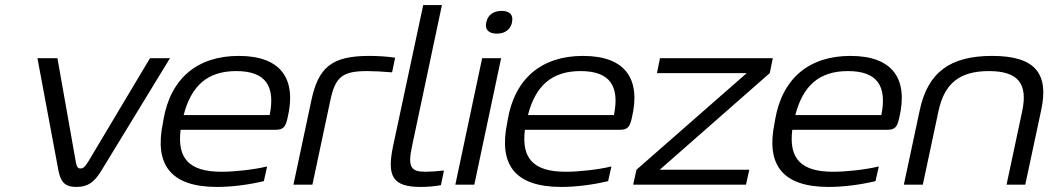

<svg xmlns="http://www.w3.org/2000/svg" viewBox="-20 -730 4144 759"><path d="M128 -500 211 -56C220 -10 237 9 282 9C328 9 353 -10 381 -56L652 -500H573L327 -88C314 -68 308 -64 298 -64C289 -64 284 -68 280 -88L207 -500Z M1117 -265C1153 -417 1092 -509 924 -509C761 -509 654 -421 626 -256L624 -244C590 -80 653 9 838 9C893 9 961 1 1023 -14L1036 -72C982 -59 906 -51 856 -51C727 -51 680 -104 694 -217H1070C1101 -217 1109 -229 1117 -265ZM706 -275C736 -391 800 -449 914 -449C1031 -449 1069 -389 1046 -275Z M1433 -449C1456 -449 1497 -447 1530 -444L1542 -502C1508 -507 1471 -509 1440 -509C1291 -509 1239 -464 1211 -334L1140 0H1215L1286 -334C1306 -428 1335 -449 1433 -449Z M1663 -51C1604 -51 1591 -69 1609 -153L1727 -710H1653L1534 -153C1509 -34 1531 9 1643 9C1668 9 1696 7 1723 2L1735 -56C1710 -53 1679 -51 1663 -51Z M1886 -500 1780 0H1855L1961 -500ZM1902 -641C1896 -614 1911 -597 1944 -597C1977 -597 1998 -614 2004 -641V-643C2010 -670 1996 -687 1963 -687C1930 -687 1908 -670 1903 -643Z M2478 -265C2514 -417 2453 -509 2285 -509C2122 -509 2015 -421 1987 -256L1985 -244C1951 -80 2014 9 2199 9C2254 9 2322 1 2384 -14L2397 -72C2343 -59 2267 -51 2217 -51C2088 -51 2041 -104 2055 -217H2431C2462 -217 2470 -229 2478 -265ZM2067 -275C2097 -391 2161 -449 2275 -449C2392 -449 2430 -389 2407 -275Z M2589 -500 2577 -441H2932L2496 -59L2483 0H2929L2942 -59H2588L3023 -441L3035 -500Z M3535 -265C3571 -417 3510 -509 3342 -509C3179 -509 3072 -421 3044 -256L3042 -244C3008 -80 3071 9 3256 9C3311 9 3379 1 3441 -14L3454 -72C3400 -59 3324 -51 3274 -51C3145 -51 3098 -104 3112 -217H3488C3519 -217 3527 -229 3535 -265ZM3124 -275C3154 -391 3218 -449 3332 -449C3449 -449 3487 -389 3464 -275Z M3616 -295 3553 0H3628L3690 -291C3713 -399 3772 -449 3889 -449C4004 -449 4044 -400 4021 -291L3959 0H4033L4096 -295C4127 -439 4073 -509 3902 -509C3737 -509 3648 -445 3616 -295Z"/></svg>

Font: LT Wave Light
Style: Italic
Weight: 300
Designer: Daniel Lyons
Version: Version 2.5 (Glyphs App)